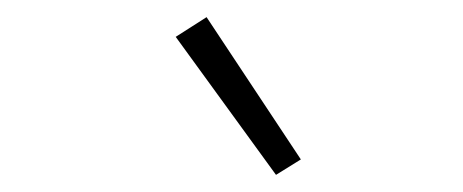

<svg xmlns="http://www.w3.org/2000/svg" viewBox="-20 -793 540 224"><path d="M302 -589 185 -750 221 -773 331 -607Z"/></svg>

Font: Iosevka Curly Slab XLtObl
Style: Regular
Weight: 200
Italic angle: -9°
Monospace: yes
Designer: Belleve Invis
Foundry: Belleve Invis
Version: Version 11.1.0; ttfautohint (v1.8.3)